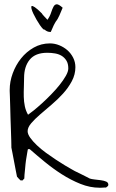

<svg xmlns="http://www.w3.org/2000/svg" viewBox="-20 -878 542 899"><path d="M111.3 -179.7Q110.4 -179.7 109.4 -173.8Q108.4 -168 106.9 -159.2Q105.5 -150.4 104 -141.6Q102.5 -132.8 101.6 -127Q100.6 -123 99.6 -110.8Q98.6 -98.6 97.2 -85Q95.7 -71.3 94.7 -59.6Q93.8 -47.9 93.8 -42Q92.8 -41 89.8 -38.1Q86.9 -35.2 85.9 -33.2Q84 -33.2 83 -33.2H81.1H78.1Q77.1 -33.2 76.2 -33.2Q74.2 -35.2 67.4 -42Q60.5 -48.8 59.6 -50.8Q57.6 -58.6 54.2 -78.1Q50.8 -97.7 46.4 -119.1Q42 -140.6 38.6 -160.2Q35.2 -179.7 33.2 -187.5V-195.3Q33.2 -202.1 32.7 -221.7Q32.2 -241.2 31.2 -267.6Q30.3 -293.9 29.3 -323.2Q28.3 -352.5 27.8 -378.9Q27.3 -405.3 26.4 -424.8Q25.4 -444.3 25.4 -451.2V-457Q25.4 -496.1 39.6 -534.7Q53.7 -573.2 78.6 -604.5Q103.5 -635.7 138.2 -655.3Q172.9 -674.8 213.9 -674.8Q236.3 -674.8 257.8 -666Q279.3 -657.2 295.9 -642.6Q312.5 -627.9 322.8 -607.4Q333 -586.9 333 -563.5Q333 -529.3 316.4 -498Q299.8 -466.8 274.9 -439.5Q250 -412.1 221.2 -387.7Q192.4 -363.3 167.5 -341.8Q142.6 -320.3 126 -300.8Q109.4 -281.2 109.4 -263.7Q109.4 -250 121.6 -232.9Q133.8 -215.8 152.8 -197.8Q171.9 -179.7 195.3 -162.6Q218.8 -145.5 241.7 -130.4Q264.6 -115.2 284.2 -103.5Q303.7 -91.8 314.5 -85.9Q318.4 -83 330.1 -77.1Q341.8 -71.3 356 -64.5Q370.1 -57.6 382.3 -51.3Q394.5 -44.9 400.4 -42Q409.2 -39.1 423.3 -37.6Q437.5 -36.1 452.1 -34.2Q466.8 -32.2 477.1 -27.8Q487.3 -23.4 487.3 -12.7Q487.3 -11.7 486.8 -11.2Q486.3 -10.7 486.3 -9.8V-7.8Q484.4 -6.8 481.4 -3.9Q478.5 -1 476.6 0Q475.6 0 471.2 0Q466.8 0 461.9 0.5Q457 1 452.6 1Q448.2 1 446.3 1Q401.4 1 356.4 -17.1Q311.5 -35.2 269.5 -62Q227.5 -88.9 189.5 -120.1Q151.4 -151.4 119.1 -179.7ZM92.8 -513.7Q92.8 -493.2 91.8 -470.2Q90.8 -447.3 91.3 -424.8Q91.8 -402.3 96.2 -380.9Q100.6 -359.4 111.3 -340.8Q120.1 -346.7 137.7 -360.8Q155.3 -375 176.3 -394Q197.3 -413.1 219.2 -435.5Q241.2 -458 258.8 -480Q276.4 -502 288.1 -522.5Q299.8 -543 299.8 -557.6Q299.8 -580.1 291 -594.2Q282.2 -608.4 268.6 -616.7Q254.9 -625 237.3 -627.9Q219.7 -630.9 201.2 -630.9Q145.5 -630.9 119.1 -598.6Q92.8 -566.4 92.8 -513.7ZM202.1 -785.2Q213.9 -801.8 219.2 -818.8Q224.6 -835.9 230.5 -846.7Q236.3 -857.4 245.6 -857.9Q254.9 -858.4 273.4 -841.8Q263.7 -817.4 258.3 -806.2Q252.9 -794.9 250 -789.6Q247.1 -784.2 245.1 -782.2Q243.2 -780.3 240.2 -775.4Q237.3 -770.5 231.9 -760.3Q226.6 -750 217.8 -728.5H213.9Q208 -728.5 200.7 -731.4Q193.4 -734.4 188.5 -740.2Q187.5 -736.3 181.2 -742.7Q174.8 -749 167 -760.3Q159.2 -771.5 150.9 -786.1Q142.6 -800.8 136.2 -814Q129.9 -827.1 127.4 -837.4Q125 -847.7 128.4 -849.6Q131.8 -851.6 143.1 -844.2Q154.3 -836.9 175.8 -815.4Q175.8 -814.5 179.7 -809.6Q183.6 -804.7 188.5 -799.8Q193.4 -794.9 197.3 -790.5Q201.2 -786.1 202.1 -785.2Z"/></svg>

Font: Zeyada
Style: Regular
Weight: 400
Version: Version 1.002 2010